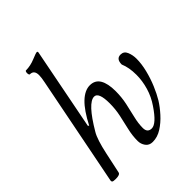

<svg xmlns="http://www.w3.org/2000/svg" viewBox="-207 -842 973 973"><g transform="rotate(-45 279.0 -356.0)"><path d="M54 13Q35 13 31 9.5Q27 6 28 0L144 -588Q150 -617 150 -634Q150 -670 120 -670Q116 -670 114.5 -677Q113 -684 114.5 -691Q116 -698 120 -698Q152 -698 186 -712Q217 -725 224 -725Q229 -725 229 -718L143 -278L148 -273Q186 -347 222.5 -381.5Q259 -416 295 -416Q332 -416 349.5 -386.5Q367 -357 367 -302Q367 -259 358.5 -219Q350 -179 341 -142.5Q332 -106 332 -73Q332 -39 363 -39Q396 -39 447 -115Q474 -154 487 -198.5Q500 -243 500 -286Q500 -313 496 -335Q492 -357 484 -376Q484 -416 515 -416Q539 -416 548.5 -393Q558 -370 558 -344Q558 -307 547.5 -264.5Q537 -222 520.5 -183Q504 -144 487 -116Q469 -87 442 -57Q415 -27 383.5 -7Q352 13 318 13Q293 13 280 -5Q267 -23 267 -45Q267 -83 276 -121Q285 -159 293.5 -198.5Q302 -238 302 -280Q302 -360 270 -360Q225 -360 148 -229Q128 -196 110 -112L86 0Q83 13 54 13Z"/></g></svg>

Font: Junicode Two Beta Condensed
Style: Italic
Weight: 400
Width: 3
Italic angle: -9°
Version: Version 1.053; ttfautohint (v1.8.4)